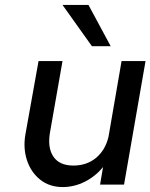

<svg xmlns="http://www.w3.org/2000/svg" viewBox="-20 -747 609 777"><path d="M233 -727H338L428 -560H352ZM183 -215Q171 -151 195.5 -114Q220 -77 277 -77Q331 -77 368.5 -108Q406 -139 419 -193L472 -500H569L482 0H385L397 -71Q366 -33 323 -11.5Q280 10 234 10Q180 10 142.5 -20Q105 -50 89 -99Q73 -148 83 -204L136 -500H233Z"/></svg>

Font: Overused Grotesk Medium
Style: Italic
Weight: 500
Italic angle: -10°
Version: Version 0.003